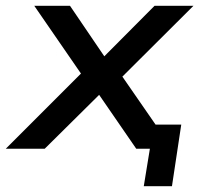

<svg xmlns="http://www.w3.org/2000/svg" viewBox="-42 -512 702 661"><path d="M453 129 474 0H427L440 -83H582L550 129ZM-22 0 258 -280 260 -225 76 -492H199L326 -305H304L490 -492H624L357 -226L358 -279L551 0H427L290 -199H313L112 0Z"/></svg>

Font: Nunito Sans 10pt SemiExpanded SemiBold
Style: Italic
Weight: 600
Width: 6
Italic angle: -9°
Designer: Vernon Adams
Foundry: Vernon Adams
Version: Version 3.101;gftools[0.9.27]